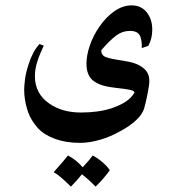

<svg xmlns="http://www.w3.org/2000/svg" viewBox="-20 -341 637 715"><path d="M512 -89Q536 -71 536 -41Q536 -29 535 -24Q528 22 517 62Q511 84 487 106.5Q463 129 427 148Q392 168 352.5 179.5Q313 191 278 191Q225 191 184.5 176Q144 161 121 136Q93 105 81.5 67Q70 29 70 -7Q70 -19 73 -44.5Q76 -70 87 -103Q102 -150 127 -177L143 -171Q141 -166 132 -146.5Q123 -127 116.5 -103.5Q110 -80 110 -57Q110 8 164 45Q212 78 281 78Q347 78 396 62Q425 52 446 39Q467 26 481 4Q480 -3 463.5 -6.5Q447 -10 418 -13L395 -16Q345 -23 322 -45Q302 -65 302 -104Q302 -135 314.5 -171.5Q327 -208 349 -240Q374 -277 405.5 -299Q437 -321 470 -321Q506 -321 526.5 -295Q547 -269 547 -231Q547 -196 532 -170L508 -162Q509 -197 499 -211.5Q489 -226 465 -226Q436 -226 412.5 -208.5Q389 -191 357 -154Q357 -135 374 -128.5Q391 -122 432 -116Q465 -111 482 -105Q499 -99 512 -89ZM233 238Q264 254 288 282Q315 253 325 238Q343 247 361.5 263Q380 279 389 293Q365 326 336 354Q310 327 285 308Q268 330 244 354Q203 313 180 300Q222 253 233 238Z"/></svg>

Font: Katibeh
Style: Regular
Weight: 400
Designer: Arabic design by Kourosh Beigpour, Latin design by Eduardo Tunni, engineering by Lasse Fister
Version: Version 1.0010g